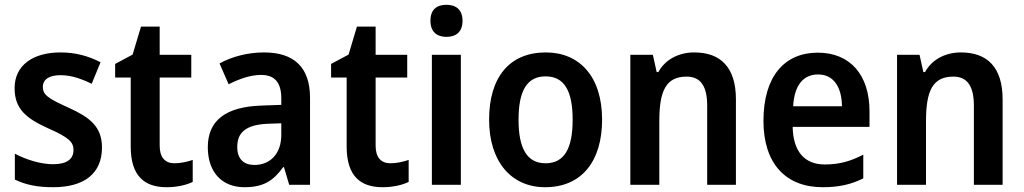

<svg xmlns="http://www.w3.org/2000/svg" viewBox="-20 -772 4278 802"><path d="M406 -156C406 -245 352 -283 267 -322C180 -361 159 -376 159 -409C159 -440 185 -458 233 -458C277 -458 320 -443 363 -422L400 -512C347 -539 294 -553 233 -553C117 -553 41 -499 41 -404C41 -317 89 -278 179 -237C270 -197 287 -178 287 -145C287 -109 261 -86 202 -86C149 -86 87 -106 42 -130V-22C87 0 136 10 202 10C333 10 406 -48 406 -156Z M709 -90C670 -90 647 -114 647 -163V-448H779V-543H647V-661H569L534 -544L461 -505V-448H526V-160C526 -34 586 10 676 10C719 10 758 1 785 -12V-104C761 -96 735 -90 709 -90Z M1083 -553C1013 -553 948 -535 897 -507L935 -420C981 -443 1026 -459 1071 -459C1125 -459 1155 -430 1155 -361V-334L1072 -331C923 -326 848 -269 848 -157C848 -53 907 10 1001 10C1080 10 1121 -16 1163 -74H1166L1188 0H1275V-364C1275 -490 1209 -553 1083 -553ZM1098 -255 1155 -257V-209C1155 -128 1107 -83 1043 -83C1000 -83 971 -106 971 -158C971 -217 1005 -251 1098 -255Z M1611 -90C1572 -90 1549 -114 1549 -163V-448H1681V-543H1549V-661H1471L1436 -544L1363 -505V-448H1428V-160C1428 -34 1488 10 1578 10C1621 10 1660 1 1687 -12V-104C1663 -96 1637 -90 1611 -90Z M1845 -752C1805 -752 1778 -733 1778 -685C1778 -638 1806 -618 1845 -618C1884 -618 1912 -638 1912 -685C1912 -732 1884 -752 1845 -752ZM1905 -543H1784V0H1905Z M2495 -272C2495 -453 2400 -553 2260 -553C2107 -553 2023 -448 2023 -272C2023 -99 2114 10 2257 10C2411 10 2495 -100 2495 -272ZM2146 -272C2146 -391 2180 -453 2259 -453C2338 -453 2372 -391 2372 -272C2372 -153 2338 -90 2259 -90C2180 -90 2146 -154 2146 -272Z M2880 -553C2818 -553 2760 -526 2730 -471H2723L2707 -543H2613V0H2734V-266C2734 -391 2761 -452 2848 -452C2908 -452 2934 -410 2934 -330V0H3054V-357C3054 -491 2990 -553 2880 -553Z M3396 -552C3256 -552 3169 -452 3169 -267C3169 -89 3262 10 3416 10C3486 10 3536 -2 3586 -27V-126C3532 -98 3485 -85 3425 -85C3340 -85 3293 -140 3291 -242H3612V-307C3612 -458 3532 -552 3396 -552ZM3397 -461C3464 -461 3496 -406 3497 -328H3293C3298 -418 3337 -461 3397 -461Z M3994 -553C3932 -553 3874 -526 3844 -471H3837L3821 -543H3727V0H3848V-266C3848 -391 3875 -452 3962 -452C4022 -452 4048 -410 4048 -330V0H4168V-357C4168 -491 4104 -553 3994 -553Z"/></svg>

Font: Noto Sans Armenian SemiCondensed SemiBold
Style: Regular
Weight: 600
Width: 4
Designer: Monotype Design Team
Foundry: Monotype Imaging Inc.
Version: Version 2.008